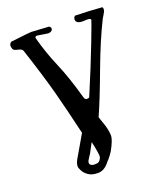

<svg xmlns="http://www.w3.org/2000/svg" viewBox="-169 -850 1003 1175"><g transform="rotate(-20 333.0 -262.5)"><path d="M257.8 157.2H269.5Q287.1 157.2 295.9 147.5Q308.6 131.8 308.6 117.7Q308.6 103.5 298.8 52.7L292 22.5L258.8 85Q255.9 90.8 243.7 107.9Q231.4 125 231.4 135.7Q231.4 146.5 240.2 151.9Q249 157.2 257.8 157.2ZM494.1 -690.4Q450.2 -690.4 450.2 -717.8Q450.2 -730.5 460.9 -739.3Q550.8 -737.3 635.7 -730.5Q639.6 -725.6 639.6 -717.8Q639.6 -710 636.2 -702.1Q632.8 -694.3 625.5 -682.6Q618.2 -670.9 614.3 -664.1Q554.7 -544.9 490.7 -373Q426.8 -201.2 383.8 -105.5Q386.7 -95.7 396.5 -68.4Q417 -13.7 417 28.3Q415 56.6 382.8 115.2Q370.1 135.7 353.5 155.3L339.8 169.9Q334 177.7 333 178.7Q302.7 213.9 264.6 213.9Q226.6 213.9 204.1 198.7Q181.6 183.6 170.9 163.6Q160.2 143.6 160.2 133.8Q160.2 109.4 182.6 75.2L255.9 -50.8Q216.8 -218.8 185.1 -337.9Q153.3 -457 91.8 -644.5Q86.9 -658.2 61 -663.1Q35.2 -668 30.8 -679.2Q26.4 -690.4 26.4 -701.2Q26.4 -711.9 39.1 -722.7Q161.1 -737.3 174.3 -737.3Q187.5 -737.3 289.1 -730.5Q304.7 -718.8 297.4 -706.1Q290 -693.4 269.5 -693.4L200.2 -704.1Q187.5 -704.1 187.5 -694.3Q187.5 -690.4 188.5 -688.5Q215.8 -586.9 256.8 -491.7Q297.9 -396.5 338.9 -250Q343.8 -235.4 356.4 -235.4Q369.1 -235.4 372.1 -241.2Q448.2 -420.9 497.1 -548.8Q545.9 -676.8 545.9 -680.7Q545.9 -691.4 523.4 -691.4Q523.4 -691.4 494.1 -690.4Z"/></g></svg>

Font: Essays1743
Style: Medium
Weight: 500
Designer: Based on the typeface in a 1743 English translation of the essays of Montaigne.  PostScript/TrueType font designed by Jo
Version: Version 002.100